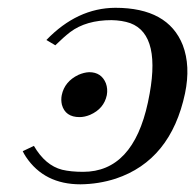

<svg xmlns="http://www.w3.org/2000/svg" viewBox="-20 -463 503 495"><path d="M185.1 -161.1Q148.4 -161.1 139.6 -192.9Q136.7 -205.6 139.2 -217.8Q146.5 -252.9 182.1 -270Q196.8 -276.4 210 -276.9Q241.2 -276.9 252.9 -248.5Q258.3 -233.9 255.4 -217.8Q248 -182.6 212.4 -167Q198.2 -161.1 185.1 -161.1ZM194.3 -20Q322.8 -20 361.3 -198.7Q361.8 -200.2 361.8 -201.2Q398.4 -372.6 315.9 -403.3Q294.9 -410.6 267.6 -411.1Q202.1 -411.1 161.1 -380.4Q144 -367.2 122.6 -346.2L99.6 -359.9Q179.2 -442.4 277.3 -442.9Q413.1 -442.9 451.2 -346.7Q471.7 -293 457 -222.2Q420.4 -49.8 278.3 -2.4Q234.4 11.7 187.5 12.2Q94.2 12.2 46.9 -58.6Q42 -65.9 38.6 -73.2L67.4 -86.9Q96.7 -36.6 140.1 -25.4Q162.6 -20 194.3 -20Z"/></svg>

Font: Linux Biolinum Slanted O
Style: Slanted
Weight: 400
Designer: Philipp H. Poll
Foundry: Philipp H. Poll
Version: Version 1.0.4